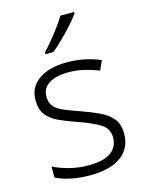

<svg xmlns="http://www.w3.org/2000/svg" viewBox="-117 -838 703 920"><g transform="rotate(-15 234.5 -378.0)"><path d="M423 -141Q423 -69 369 -29.5Q315 10 217 10Q161 10 118 0.5Q75 -9 46 -24V-79Q81 -61 126 -49.5Q171 -38 218 -38Q296 -38 331.5 -64.5Q367 -91 367 -137Q367 -181 330 -204.5Q293 -228 221 -253Q171 -270 133.5 -287.5Q96 -305 75 -332Q54 -359 54 -406Q54 -470 106 -506Q158 -542 245 -542Q293 -542 334.5 -533Q376 -524 411 -509L390 -462Q359 -475 320 -484.5Q281 -494 242 -494Q179 -494 144 -472Q109 -450 109 -408Q109 -376 126 -357.5Q143 -339 175 -326Q207 -313 253 -297Q301 -280 339 -262Q377 -244 400 -216Q423 -188 423 -141ZM342 -766V-758Q327 -737 302 -709Q277 -681 249 -653.5Q221 -626 196 -606H157V-615Q175 -634 197.5 -661Q220 -688 240.5 -716Q261 -744 274 -766Z"/></g></svg>

Font: Noto Sans Cherokee Light
Style: Regular
Weight: 300
Designer: Monotype Design Team
Foundry: Monotype Imaging Inc.
Version: Version 2.001; ttfautohint (v1.8.4.7-5d5b)